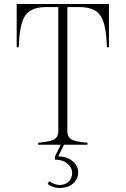

<svg xmlns="http://www.w3.org/2000/svg" viewBox="-20 -720 625 955"><path d="M522 -700H63V-485H73C80 -635 103 -685 216 -685H270V-69C270 -21 235 -17 170 -10V0H282L253 59V74C310 74 339 110 339 139C339 175 315 200 277 200C260 200 242 194 225 181L217 195C235 209 256 215 278 215C329 215 369 184 369 137C369 96 330 58 270 58L298 0H415V-10C350 -17 315 -21 315 -69V-685H369C482 -685 505 -635 512 -485H522Z"/></svg>

Font: Sprat Condensed Thin
Style: Regular
Weight: 100
Width: 3
Designer: Ethan Nakache
Foundry: Collletttivo
Version: Version 2.000;Glyphs 3.2 (3217)